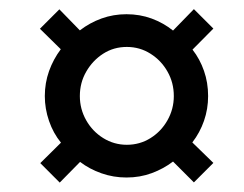

<svg xmlns="http://www.w3.org/2000/svg" viewBox="-20 -450 529 416"><path d="M109.4 -54.4 67.3 -96.6 112.1 -140.9Q95.3 -161.5 86.2 -188Q77.1 -214.4 77.1 -241.9Q77.1 -270.2 86.3 -296.1Q95.6 -321.9 111.7 -343.3L66.5 -387.7L108.6 -429.8L153 -384.2Q174.4 -400.7 200.1 -410Q225.7 -419.2 254 -419.2Q283 -419.2 308.7 -409.8Q334.3 -400.3 354.9 -383.8L400.1 -430.2L442.3 -388.1L397.1 -342.5Q413.2 -321.9 422 -296.4Q430.9 -271 430.9 -241.9Q430.9 -213.7 422 -188.2Q413.2 -162.8 396.7 -141.4L442.3 -97L400.1 -54.8L354.9 -100Q334.3 -84.3 308.9 -74.9Q283.4 -65.4 254 -65.4Q225.7 -65.4 199.9 -74.5Q174.1 -83.5 153.5 -99.2ZM254.8 -136.3Q282.9 -136.3 306.1 -150.8Q329.3 -165.3 342.9 -189.5Q356.6 -213.8 356.6 -241.9Q356.6 -270.9 342.9 -294.9Q329.3 -319 306.1 -333.6Q282.9 -348.3 254.8 -348.3Q226.3 -348.3 203.5 -333.6Q180.8 -319 166.9 -294.9Q153 -270.9 153 -241.9Q153 -213.8 166.7 -189.5Q180.3 -165.3 203.7 -150.8Q227.1 -136.3 254.8 -136.3Z"/></svg>

Font: Playfair 5pt SemiExpanded Light 12pt
Style: Italic
Weight: 300
Italic angle: -15.6°
Version: Version 2.000;gftools[0.9.28]